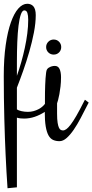

<svg xmlns="http://www.w3.org/2000/svg" viewBox="-21 -750 491 1020"><path d="M217.8 -198.2Q217.8 -207.5 217.8 -223.4Q217.8 -239.3 218 -258.1Q218.3 -276.9 219 -296.6Q219.7 -316.4 220.9 -333.7Q222.2 -351.1 223.9 -363.5Q225.6 -376 228 -379.9Q231.4 -386.2 237.3 -390.1Q243.2 -394 249.3 -396.2Q255.4 -398.4 261 -399.2Q266.6 -399.9 270 -399.9Q288.1 -399.9 295.7 -383.1Q303.2 -366.2 303.2 -339.8Q303.2 -313.5 300.5 -290.5Q297.9 -267.6 294.4 -249.5Q291 -231.4 287.6 -218.8Q284.2 -206.1 282.2 -201.2V-146Q282.2 -115.2 285.2 -97.4Q288.1 -79.6 292.5 -70.8Q296.9 -62 302.5 -59.6Q308.1 -57.1 314 -57.1Q321.8 -57.1 331.5 -64Q341.3 -70.8 354.5 -88.1Q367.7 -105.5 384.8 -135Q401.9 -164.6 424.8 -210L430.2 -220.2L450.2 -205.1L444.8 -194.8Q426.3 -158.7 408 -123.5Q389.6 -88.4 370.8 -61Q352.1 -33.7 333 -16.8Q314 0 294.9 0Q275.9 0 261.2 -6.6Q246.6 -13.2 236.8 -30.5Q227.1 -47.9 221.9 -78.1Q216.8 -108.4 216.8 -155.8Q191.9 -139.2 163.8 -129.6Q135.7 -120.1 106.9 -120.1Q97.2 -120.1 87.6 -121.1Q78.1 -122.1 68.8 -125V245.1L19 250Q13.2 167.5 8.8 71.8Q6.8 30.8 5.1 -17.1Q3.4 -64.9 2 -117.9Q0.5 -170.9 -0.2 -228.3Q-1 -285.6 -1 -345.2Q-1 -439 9.3 -510.7Q19.5 -582.5 36.9 -631.3Q54.2 -680.2 76.7 -705.1Q99.1 -730 124 -730Q133.3 -730 141.6 -726.8Q149.9 -723.6 156 -716.8Q162.1 -710 165.5 -698.2Q168.9 -686.5 168.9 -669.9Q168.9 -627.9 159.2 -577.4Q149.4 -526.9 134.5 -475.1Q119.6 -423.3 102.1 -373.8Q84.5 -324.2 68.8 -284.2V-168.9Q75.7 -163.6 92.3 -159.7Q108.9 -155.8 127 -155.8Q143.1 -155.8 157.2 -159.7Q171.4 -163.6 183.1 -169.7Q194.8 -175.8 203.6 -183.3Q212.4 -190.9 217.8 -198.2ZM68.8 -347.2Q81.1 -381.8 91.8 -419.4Q102.5 -457 110.8 -495.4Q119.1 -533.7 124 -571.8Q128.9 -609.9 128.9 -645Q128.9 -667.5 124.5 -681.2Q120.1 -694.8 107.9 -694.8Q97.2 -694.8 89.6 -672.9Q82 -650.9 77.4 -613.5Q72.8 -576.2 70.8 -526.1Q68.8 -476.1 68.8 -419.9ZM304.2 -500Q304.2 -482.9 292.7 -471.4Q281.2 -460 264.2 -460Q247.6 -460 235.8 -471.4Q224.1 -482.9 224.1 -500Q224.1 -516.6 235.8 -528.3Q247.6 -540 264.2 -540Q281.2 -540 292.7 -528.3Q304.2 -516.6 304.2 -500Z"/></svg>

Font: Rochester
Style: Regular
Weight: 400
Version: Version 1.006